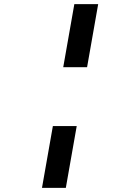

<svg xmlns="http://www.w3.org/2000/svg" viewBox="-20 -838 640 926"><path d="M338.5 -818H453.5L400 -514H285ZM235 -230H350L297.5 68H182.5Z"/></svg>

Font: JuliaMono
Style: Italic
Weight: 400
Italic angle: -9°
Monospace: yes
Designer: cormullion
Foundry: corm
Version: Version 0.057; ttfautohint (v1.8.4)